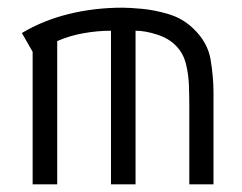

<svg xmlns="http://www.w3.org/2000/svg" viewBox="-20 -480 630 500"><path d="M37 -394Q92 -427 159 -443.5Q226 -460 299 -460Q317 -460 350 -457Q383 -454 419.5 -443Q456 -432 483 -406Q521 -370 528.5 -324.5Q536 -279 536 -238V0H473V-203Q473 -228 472 -257.5Q471 -287 464 -314.5Q457 -342 438 -361Q420 -380 389 -390Q358 -400 333 -400V0H269V-400Q234 -400 197.5 -393.5Q161 -387 129 -373V0H65V-345Z"/></svg>

Font: Aubrey
Style: Regular
Weight: 400
Designer: Gayaneh Bagdasaryan
Foundry: Cyreal.org
Version: Version 1.102; ttfautohint (v1.8.3)